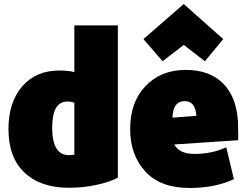

<svg xmlns="http://www.w3.org/2000/svg" viewBox="-20 -906 1228 953"><path d="M565 -24Q526 -3 460 11.5Q394 26 321 26Q182 26 102 -49Q22 -124 22 -265Q22 -399 90.5 -477.5Q159 -556 274 -556Q322 -556 349 -548V-780H565ZM349 -138V-396Q335 -402 314 -402Q239 -402 239 -272Q239 -136 322 -136Q333 -136 349 -138Z M1162 -210 845 -189Q870 -142 945 -142Q1032 -142 1103 -175L1141 -17Q1049 27 920 27Q776 27 701 -55Q626 -137 626 -265Q626 -399 702.5 -479Q779 -559 902 -559Q1019 -559 1086 -493Q1153 -427 1161 -305Q1161 -295 1162 -262Q1163 -229 1162 -210ZM955 -331Q949 -404 898 -404Q838 -404 836 -322ZM892 -683 787 -602 692 -712 892 -886 1088 -712 997 -602Z"/></svg>

Font: Repo
Style: ExtraBlack
Weight: 1000
Designer: Stefan Peev
Foundry: Context Ltd
Version: Version 001.000